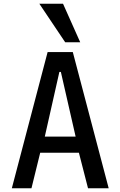

<svg xmlns="http://www.w3.org/2000/svg" viewBox="-20 -1002 640 1022"><path d="M233.5 -725H367.5L558.5 0H448.5L400 -189H194L147.5 0H43ZM382.5 -275 304 -619H296L218.5 -275ZM189.5 -982H315.5L407 -777H327Z"/></svg>

Font: JuliaMono Medium
Style: Regular
Weight: 500
Monospace: yes
Designer: cormullion
Foundry: corm
Version: Version 0.054; ttfautohint (v1.8.4)